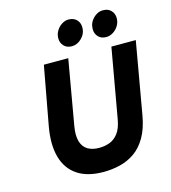

<svg xmlns="http://www.w3.org/2000/svg" viewBox="-133 -1029 1020 1148"><g transform="rotate(-15 377.5 -455.5)"><path d="M366.5 12Q266 12 204.2 -29.8Q142.5 -71.5 121 -150Q99.5 -228.5 119.5 -338.5L186 -700H337L267 -299Q257 -241.5 267.8 -205Q278.5 -168.5 306.8 -151.2Q335 -134 378 -134Q413 -134 443.5 -145.5Q474 -157 496.2 -186.5Q518.5 -216 528 -270L604 -700H755L677 -255Q663 -175 632.5 -122.8Q602 -70.5 559.8 -41.2Q517.5 -12 468 0Q418.5 12 366.5 12ZM590 -763Q558.5 -763 540.8 -782.2Q523 -801.5 523 -829Q523 -867.5 549.8 -895.2Q576.5 -923 611 -923Q642.5 -923 660.8 -904Q679 -885 679 -857Q679 -831 666 -809.8Q653 -788.5 632.5 -775.8Q612 -763 590 -763ZM377 -763Q346.5 -763 328.2 -782.2Q310 -801.5 310 -829Q310 -855 323 -876.2Q336 -897.5 356 -910.2Q376 -923 397 -923Q429.5 -923 447.8 -904Q466 -885 466 -857Q466 -818 438.5 -790.5Q411 -763 377 -763Z"/></g></svg>

Font: Overpass Black
Style: Italic
Weight: 900
Italic angle: -10°
Designer: Delve Withrington, Dave Bailey, Thomas Jockin
Foundry: Delve Fonts LLC
Version: Version 4.000